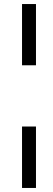

<svg xmlns="http://www.w3.org/2000/svg" viewBox="-20 -714 260 950"><path d="M89 -391V-694H158V-391ZM89 216V-88H158V216Z"/></svg>

Font: Libra Serif Modern
Style: Bold Italic
Weight: 700
Italic angle: -12°
Designer: Stefan Peev, Context Ltd
Foundry: Stefan Peev, Context Ltd
Version: Version 1.000